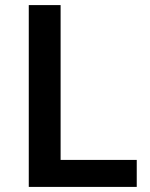

<svg xmlns="http://www.w3.org/2000/svg" viewBox="-20 -734 588 754"><path d="M93 0V-714H218V-106H517V0Z"/></svg>

Font: Noto Sans New Tai Lue SemiBold
Style: Regular
Weight: 600
Version: Version 2.003